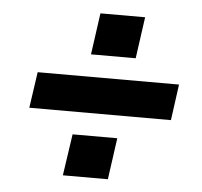

<svg xmlns="http://www.w3.org/2000/svg" viewBox="-45 -679 692 659"><g transform="rotate(5 301.0 -349.5)"><path d="M370 -210 350 -67H195L216 -210ZM429 -632 409 -489H255L275 -632ZM78 -412H565L548 -288H60Z"/></g></svg>

Font: Pathway Extreme 28pt ExtraBold
Style: Italic
Weight: 800
Italic angle: -8°
Designer: Eduardo Rodriguez Tunni
Foundry: Eduardo Rodriguez Tunni
Version: Version 1.001;gftools[0.9.26]